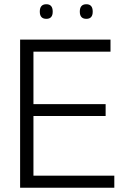

<svg xmlns="http://www.w3.org/2000/svg" viewBox="-20 -887 586 907"><path d="M75 0V-700H502V-643H138V-395H479V-339H138V-57H520V0ZM388 -798Q357 -798 357 -832Q357 -867 388 -867Q418 -867 418 -832Q418 -798 388 -798ZM199 -798Q168 -798 168 -832Q168 -867 199 -867Q229 -867 229 -832Q229 -798 199 -798Z"/></svg>

Font: Georama Light
Style: Regular
Weight: 300
Designer: Jean-Baptiste Levee
Foundry: Production Type
Version: Version 1.000